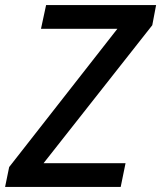

<svg xmlns="http://www.w3.org/2000/svg" viewBox="-36 -734 633 754"><path d="M-16 0H438L457 -93H135L562 -635L577 -714H145L125 -621H425L0 -78Z"/></svg>

Font: Noto Sans Medium
Style: Italic
Weight: 500
Italic angle: -12°
Designer: Monotype Design Team
Foundry: Monotype Imaging Inc.
Version: Version 2.013